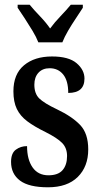

<svg xmlns="http://www.w3.org/2000/svg" viewBox="-20 -786 422 816"><path d="M184 10Q103 10 65 -18.5Q27 -47 27 -98Q27 -135 47.5 -150Q68 -165 95 -165Q95 -108 118.5 -74.5Q142 -41 186 -41Q227 -41 246 -63Q265 -85 265 -123Q265 -157 244 -178.5Q223 -200 173 -225Q126 -248 96 -270.5Q66 -293 51.5 -323Q37 -353 37 -398Q37 -471 82 -508.5Q127 -546 201 -546Q272 -546 305.5 -517.5Q339 -489 339 -452Q339 -391 270 -391Q270 -443 248.5 -469.5Q227 -496 191 -496Q161 -496 143.5 -477Q126 -458 126 -426Q126 -388 147 -367.5Q168 -347 223 -321Q286 -291 320.5 -255Q355 -219 355 -151Q355 -78 310.5 -34Q266 10 184 10ZM143 -606Q134 -629 118 -655.5Q102 -682 85 -708Q68 -734 55 -753V-766H106Q124 -744 149.5 -717.5Q175 -691 193 -665Q212 -691 237.5 -717.5Q263 -744 281 -766H332V-753Q320 -734 302.5 -708Q285 -682 269.5 -655.5Q254 -629 245 -606Z"/></svg>

Font: Noto Serif Myanmar ExtraCondensed SemiBold
Style: Regular
Weight: 600
Width: 2
Designer: Ben Mitchell and the Monotype Design Team
Foundry: Monotype Imaging Inc.
Version: Version 2.106; ttfautohint (v1.8.4.7-5d5b)